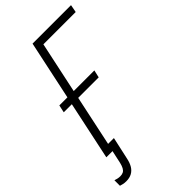

<svg xmlns="http://www.w3.org/2000/svg" viewBox="-299 -790 1034 1034"><g transform="rotate(-45 217.5 -273.5)"><path d="M23.4 0 94.2 -333.5H32.7L42 -376.5H103.5L175.3 -713.9H468.3L460 -669.9H213.9L151.4 -376.5H308.6L298.8 -333.5H142.6L71.8 0ZM8.3 167.5Q-4.9 167.5 -15.4 165Q-25.9 162.6 -33.2 160.2V118.2Q-24.9 121.1 -15.4 123.3Q-5.9 125.5 4.4 125.5Q18.6 125.5 28.1 120.4Q37.6 115.2 43.9 103.5Q50.3 91.8 54.7 72.8L80.1 -44.4H125.5L97.2 84Q91.8 110.4 80.6 129.2Q69.3 147.9 51.5 157.7Q33.7 167.5 8.3 167.5Z"/></g></svg>

Font: Open Sans SemiCondensed Light
Style: Italic
Weight: 300
Width: 4
Italic angle: -12°
Designer: Monotype Design Team
Foundry: Monotype Imaging Inc.
Version: Version 3.000